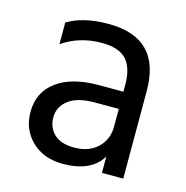

<svg xmlns="http://www.w3.org/2000/svg" viewBox="-83 -594 659 679"><g transform="rotate(15 246.0 -255.0)"><path d="M228 -61Q282 -61 314 -91.5Q346 -122 346 -169V-234H258Q194 -234 162 -209Q130 -184 130 -146Q130 -108 155 -84.5Q180 -61 228 -61ZM347 -60Q308 5 205 5Q134 5 90.5 -37Q47 -79 47 -143Q47 -216 102.5 -256.5Q158 -297 254 -297H346V-323Q346 -383 319 -413.5Q292 -444 228 -444Q147 -444 84 -401V-480Q141 -515 234 -515Q425 -515 425 -321V0H347Z"/></g></svg>

Font: Hind Guntur
Style: Regular
Weight: 400
Version: Version 1.000;PS 1.0;hotconv 1.0.86;makeotf.lib2.5.63406; tt